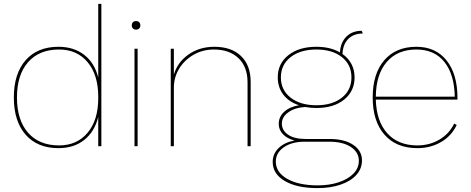

<svg xmlns="http://www.w3.org/2000/svg" viewBox="-20 -750 2415 985"><path d="M500 -730V0H484V-150Q465 -74 412 -32Q359 10 280 10Q172 10 111.5 -59Q51 -128 51 -250Q51 -372 111.5 -441Q172 -510 280 -510Q358 -510 411.5 -469Q465 -428 484 -352V-730ZM484 -246V-253Q484 -366 429.5 -431Q375 -496 283 -496Q181 -496 124 -431Q67 -366 67 -250Q67 -134 124 -69Q181 -4 283 -4Q375 -4 429.5 -69Q484 -134 484 -246Z M656 -620Q656 -630 662 -636Q668 -642 678 -642Q688 -642 694 -636Q700 -630 700 -620Q700 -610 694 -604Q688 -598 678 -598Q668 -598 662 -604Q656 -610 656 -620ZM686 0H670V-500H686Z M1266 -329V0H1250V-327Q1250 -407 1203.5 -451.5Q1157 -496 1077 -496Q1020 -496 973 -469Q926 -442 899 -397.5Q872 -353 872 -301V0H856V-500H872V-367Q890 -430 946.5 -470Q1003 -510 1080 -510Q1167 -510 1216.5 -462.5Q1266 -415 1266 -329Z M1837 73Q1837 115 1808.5 147Q1780 179 1728 197Q1676 215 1609 215Q1503 215 1441 178.5Q1379 142 1379 81Q1379 39 1409.5 9.5Q1440 -20 1491 -29Q1453 -39 1431.5 -61.5Q1410 -84 1410 -114Q1410 -152 1439 -177.5Q1468 -203 1514 -210Q1462 -227 1433.5 -264.5Q1405 -302 1405 -353Q1405 -424 1459.5 -467Q1514 -510 1603 -510Q1675 -510 1724 -481Q1727 -532 1757 -562Q1787 -592 1836 -592L1841 -578Q1794 -578 1766.5 -550Q1739 -522 1737 -473Q1767 -452 1783 -421.5Q1799 -391 1799 -353Q1799 -282 1745.5 -239Q1692 -196 1603 -196Q1575 -196 1545 -201Q1493 -198 1459.5 -174Q1426 -150 1426 -116Q1426 -81 1458 -59Q1490 -37 1548 -37H1671Q1747 -37 1792 -7Q1837 23 1837 73ZM1603 -210Q1685 -210 1734 -249Q1783 -288 1783 -353Q1783 -418 1734 -457Q1685 -496 1603 -496Q1521 -496 1471 -457Q1421 -418 1421 -353Q1421 -288 1471 -249Q1521 -210 1603 -210ZM1821 75Q1821 31 1780 4Q1739 -23 1670 -23H1542Q1477 -23 1436 5.5Q1395 34 1395 79Q1395 134 1453.5 167.5Q1512 201 1611 201Q1670 201 1718 185Q1766 169 1793.5 140.5Q1821 112 1821 75Z M2327 -239H1908Q1911 -128 1967 -66Q2023 -4 2121 -4Q2184 -4 2234.5 -34Q2285 -64 2310 -116L2323 -109Q2297 -53 2243 -21.5Q2189 10 2121 10Q2013 10 1952.5 -59Q1892 -128 1892 -250Q1892 -372 1951.5 -441Q2011 -510 2116 -510Q2215 -510 2271 -440Q2327 -370 2327 -246ZM1908 -254H2313Q2311 -368 2260 -432Q2209 -496 2116 -496Q2019 -496 1964 -432Q1909 -368 1908 -254Z"/></svg>

Font: Work Sans Hairline
Style: Regular
Weight: 400
Designer: Wei Huang
Foundry: Wei Huang
Version: Version 1.032